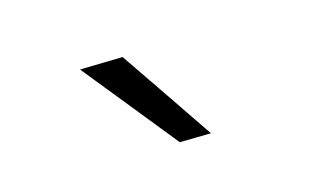

<svg xmlns="http://www.w3.org/2000/svg" viewBox="-40 -877 681 398"><g transform="rotate(-15 300.0 -677.5)"><path d="M306.9 -577Q280.4 -610 253.8 -642.9Q227.2 -675.7 200.3 -709.1Q173.5 -742.4 146.1 -776.1L238.1 -778.2Q271.9 -728.5 305.9 -678.8Q339.9 -629 374.1 -578.2Z"/></g></svg>

Font: Commissioner Thin
Style: Regular
Weight: 100
Designer: Kostas Bartsokas
Foundry: Kostas Bartsokas
Version: Version 1.001;gftools[0.9.23]